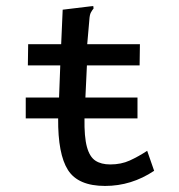

<svg xmlns="http://www.w3.org/2000/svg" viewBox="-20 -606 590 634"><path d="M65 -215V-284H175L179 -390H72L73 -460H182L187 -574L278 -585L288 -586L289 -578Q284 -572 280 -564.5Q276 -557 275 -540L268 -460H442L441 -390H267L262 -284H434V-215H259Q258 -154 267 -121Q276 -88 295 -75.5Q314 -63 344 -63Q380 -63 408.5 -76Q437 -89 466 -108L489 -42Q414 8 327 8Q238 8 204.5 -44.5Q171 -97 172 -215Z"/></svg>

Font: Inconsolata SemiExpanded Medium
Style: Regular
Weight: 500
Width: 6
Monospace: yes
Designer: Raph Levien, Cyreal, Brenton Simpson
Foundry: Raph Levien, Cyreal, Google
Version: Version 3.001; ttfautohint (v1.8.2.53-6de2)